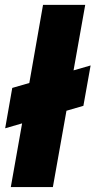

<svg xmlns="http://www.w3.org/2000/svg" viewBox="-20 -760 388 780"><path d="M23.9 0 69.8 -258.8 1 -238.8 29.8 -402.8 99.1 -422.9 154.8 -740.2H326.2L278.8 -474.1L348.1 -494.1L318.8 -330.1L250 -310.1L194.8 0Z"/></svg>

Font: SVN-Poppins
Style: Bold Italic
Weight: 700
Italic angle: -10°
Designer: Ninad Kale (Devanagari), Jonny Pinhorn (Latin)
Foundry: Indian Type Foundry
Version: Version 3.002 2017